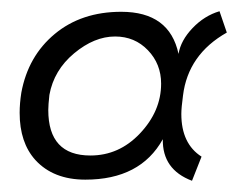

<svg xmlns="http://www.w3.org/2000/svg" viewBox="-20 -570 424 342"><path d="M371 -550 384 -512Q315 -473 306 -400Q303 -378 303 -367Q303 -314 339 -291L322 -248Q269 -268 270 -322Q230 -250 132 -250Q75 -250 43 -285Q15 -316 15 -369Q15 -386 18 -405Q30 -470 77.5 -509.5Q125 -549 196 -549Q282 -549 298 -474Q302 -498 323 -520Q344 -542 371 -550ZM267 -421Q267 -456 243.5 -480.5Q220 -505 185 -505Q148 -505 112 -475Q76 -445 68 -401Q66 -383 66 -374Q66 -293 141 -293Q192 -293 229 -332Q267 -372 267 -421Z"/></svg>

Font: GFS Neohellenic Rg
Style: Italic
Weight: 400
Italic angle: -12°
Designer: Takis Katsoulidis and George D. Matthiopoulos
Foundry: Takis Katsoulidis and George D. Matthiopoulos
Version: Version 1.0